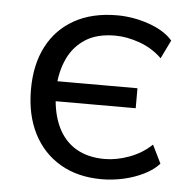

<svg xmlns="http://www.w3.org/2000/svg" viewBox="-43 -537 576 588"><g transform="rotate(5 245.5 -243.0)"><path d="M290.2 8.9Q216.5 8.9 162.7 -22.6Q109 -54.1 79.9 -111.3Q50.8 -168.5 50.8 -246.5Q50.8 -323.4 79.9 -379.1Q109 -434.8 163.7 -465.1Q218.4 -495.3 294 -495.3Q343.9 -495.3 392.3 -478.5Q440.7 -461.6 465.6 -432.6L438 -375.9Q408.6 -404.6 369.2 -418.7Q329.9 -432.8 293.9 -432.8Q237.9 -432.8 202.5 -410Q167 -387.2 149 -349Q131 -310.9 128.1 -264L118.2 -278.2H375.4V-216.8H118.2L128.1 -234.4Q130.5 -177.3 150.3 -136.7Q170.1 -96 206.3 -74.8Q242.5 -53.6 293.9 -53.6Q330.4 -53.6 369.7 -68.1Q409 -82.7 438 -110.4L465.6 -54.2Q448.2 -34.7 419.5 -20.4Q390.9 -6.1 357.2 1.4Q323.5 8.9 290.2 8.9Z"/></g></svg>

Font: Nunito Sans 12pt ExtraLight
Style: Regular
Weight: 200
Designer: Vernon Adams
Foundry: Vernon Adams
Version: Version 3.101;gftools[0.9.27]